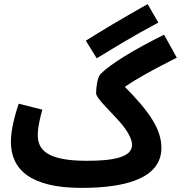

<svg xmlns="http://www.w3.org/2000/svg" viewBox="-20 -894 881 935"><path d="M451 -610C529 -657 621 -715 751 -784L699 -874C569 -801 478 -746 398 -696ZM377 21C611 21 766 -34 766 -174C766 -268 702 -356 588 -471C647 -512 731 -558 841 -613L779 -725C630 -651 517 -582 469 -533C455 -519 448 -470 448 -440C448 -416 513 -357 562 -302C600 -259 623 -218 623 -188C623 -125 522 -111 402 -111C210 -111 164 -164 164 -236C164 -277 176 -322 186 -360L71 -389C54 -339 33 -262 33 -204C33 -68 129 21 377 21Z"/></svg>

Font: Noto Sans Arabic UI Cn
Style: Bold
Weight: 700
Width: 3
Designer: Monotype Design Team, Nadine Chahine and Nizar Qandah
Foundry: Monotype Imaging Inc.
Version: Version 2.010